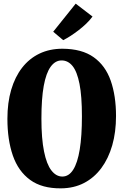

<svg xmlns="http://www.w3.org/2000/svg" viewBox="-20 -1019 674 1050"><path d="M313.5 11Q209.5 12 144.8 -35.2Q80 -82.5 50.2 -168.5Q20.5 -254.5 20.5 -369.5Q20.5 -457.5 41.2 -528Q62 -598.5 101 -648.8Q140 -699 195.8 -725.8Q251.5 -752.5 321.5 -752.5Q428 -752 492.2 -706.2Q556.5 -660.5 585.5 -577.8Q614.5 -495 614.5 -384.5Q614.5 -296.5 593.8 -224.2Q573 -152 534 -99.5Q495 -47 439.5 -18.2Q384 10.5 313.5 11ZM321 -53.5Q356.5 -53.5 380.2 -90.8Q404 -128 416 -201.2Q428 -274.5 428 -383Q428 -493 414.8 -560.2Q401.5 -627.5 376.8 -658Q352 -688.5 317 -688.5Q282 -688.5 257 -654Q232 -619.5 219.2 -549.2Q206.5 -479 206.5 -370.5Q206.5 -261 220.8 -190.8Q235 -120.5 261 -87Q287 -53.5 321 -53.5ZM325.5 -799.5 271 -845.5 394 -999 486 -928.5Q470.5 -907.5 450.8 -888.8Q431 -870 409.5 -853.5Q388 -837 366.8 -823.2Q345.5 -809.5 326 -799.5Z"/></svg>

Font: Merriweather 24pt SemiCondensed Black
Style: Regular
Weight: 900
Width: 4
Designer: Eben Sorkin
Foundry: Eben Sorkin
Version: Version 2.100